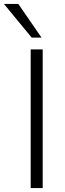

<svg xmlns="http://www.w3.org/2000/svg" viewBox="-64 -956 329 976"><path d="M92 0V-705H153V0ZM97 -765 -44 -936H29L147 -765Z"/></svg>

Font: Nunito Sans 12pt ExtraLight 12pt Light
Style: Regular
Weight: 300
Version: Version 3.101;gftools[0.9.27]